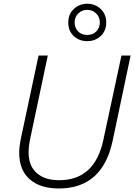

<svg xmlns="http://www.w3.org/2000/svg" viewBox="-20 -1016 731 1045"><path d="M299.8 9.8Q198.2 9.8 141.4 -40.5Q84.5 -90.8 84.5 -185.1Q84.5 -217.8 94.2 -264.6L189.9 -713.9H240.2L145 -264.2Q135.7 -221.7 135.7 -186.5Q135.7 -113.3 179.7 -74.2Q223.6 -35.2 302.2 -35.2Q495.6 -35.2 542.5 -254.4L641.1 -713.9H690.9L592.8 -248.5Q537.6 9.8 299.8 9.8ZM454.6 -792Q411.6 -792 381.6 -819.6Q351.6 -847.2 351.6 -894Q351.6 -939.5 382.1 -967.5Q412.6 -995.6 454.6 -995.6Q498.5 -995.6 528.3 -967Q558.1 -938.5 558.1 -894.5Q558.1 -847.7 528.1 -819.8Q498 -792 454.6 -792ZM454.6 -825.7Q485.4 -825.7 504.4 -845.2Q523.4 -864.7 523.4 -894Q523.4 -923.3 503.4 -942.9Q483.4 -962.4 454.6 -962.4Q425.8 -962.4 406 -942.9Q386.2 -923.3 386.2 -894Q386.2 -864.7 405 -845.2Q423.8 -825.7 454.6 -825.7Z"/></svg>

Font: Open Sans Light
Style: Italic
Weight: 300
Italic angle: -12°
Designer: Monotype Design Team
Foundry: Monotype Imaging Inc.
Version: Version 3.003; ttfautohint (v1.8.4)